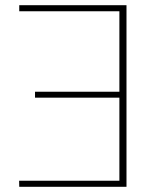

<svg xmlns="http://www.w3.org/2000/svg" viewBox="-20 -723 621 743"><path d="M469.5 -703V0H54.5L54 -23.5H442V-345H115.5V-368H442V-679.5H54.5V-703Z"/></svg>

Font: Lato Thin
Style: Regular
Weight: 200
Designer: Lukasz Dziedzic
Foundry: tyPoland Lukasz Dziedzic
Version: Version 2.007; 2014-02-27